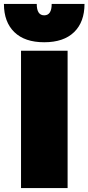

<svg xmlns="http://www.w3.org/2000/svg" viewBox="-72 -957 450 977"><path d="M-52 -937H115Q115 -879 153 -879Q191 -879 191 -937H358Q358 -845 305 -793.5Q252 -742 153 -742Q54 -742 1 -793.5Q-52 -845 -52 -937ZM35 -699H272V0H35Z"/></svg>

Font: Prompt Black
Style: Regular
Weight: 900
Designer: Katatrad Team
Foundry: CadsonDemak
Version: Version 1.000